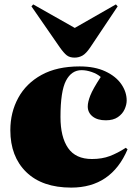

<svg xmlns="http://www.w3.org/2000/svg" viewBox="-20 -839 615 873"><path d="M304 14Q172 14 99.5 -56.5Q27 -127 27 -247Q27 -328 63 -394Q99 -460 169 -498.5Q239 -537 342 -537Q411 -537 459 -514.5Q507 -492 531.5 -456.5Q556 -421 556 -382Q556 -363 546.5 -342Q537 -321 516 -306.5Q495 -292 461 -292Q423 -292 401 -309.5Q379 -327 379 -355Q379 -375 390.5 -404.5Q402 -434 438 -489Q422 -503 397.5 -511.5Q373 -520 351 -520Q305 -520 280 -472Q255 -424 255 -307Q255 -216 289.5 -166Q324 -116 398 -116Q444 -116 479.5 -129.5Q515 -143 552 -167L560 -160Q486 14 304 14ZM319 -577Q297 -577 283.5 -587.5Q270 -598 251 -625L123 -810L131 -819L320 -712L507 -819L515 -810L390 -623Q371 -595 354.5 -586Q338 -577 319 -577Z"/></svg>

Font: Display Black
Style: Regular
Weight: 900
Designer: Latin by Veronika Burian and Jose Scaglione. Greek by Irene Vlachou. Cyrillic by Vera Evstafieva.
Foundry: TypeTogether
Version: Version 3.002